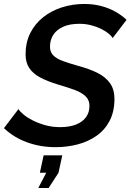

<svg xmlns="http://www.w3.org/2000/svg" viewBox="-37 -735 658 968"><path d="M243 7Q167 7 99.5 -17.5Q32 -42 -17 -89L56 -185Q64 -172 83 -156.5Q102 -141 130 -127Q158 -113 192.5 -103.5Q227 -94 266 -94Q313 -94 346 -107Q379 -120 396.5 -144Q414 -168 414 -202Q414 -231 394 -250Q374 -269 338.5 -282Q303 -295 255 -309Q202 -325 165.5 -344.5Q129 -364 110.5 -392Q92 -420 92 -461Q92 -521 115.5 -568Q139 -615 180.5 -648Q222 -681 275.5 -698Q329 -715 388 -715Q434 -715 473.5 -704.5Q513 -694 545 -676Q577 -658 601 -635L531 -543Q525 -554 509.5 -566.5Q494 -579 471.5 -590Q449 -601 421.5 -608Q394 -615 364 -615Q314 -615 281 -600Q248 -585 231.5 -559Q215 -533 215 -499Q215 -473 231.5 -456Q248 -439 279.5 -427.5Q311 -416 357 -403Q413 -388 453.5 -368Q494 -348 517 -316.5Q540 -285 540 -236Q540 -173 516 -126.5Q492 -80 450 -50.5Q408 -21 354.5 -7Q301 7 243 7ZM156 213 196 136H164L183 48H277L258 136L208 213Z"/></svg>

Font: Raleway Thin SemiBold
Style: Italic
Weight: 600
Italic angle: -12°
Version: Version 4.026